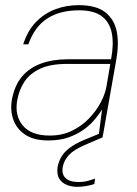

<svg xmlns="http://www.w3.org/2000/svg" viewBox="-20 -533 533 745"><path d="M167 12Q112 12 78.5 -10Q45 -32 32 -68Q19 -104 26 -145Q36 -201 65 -235.5Q94 -270 139.5 -286.5Q185 -303 243 -303H411Q422 -361 414 -403.5Q406 -446 375.5 -469.5Q345 -493 287 -493Q212 -493 163 -461Q114 -429 90 -361H70Q87 -414 119.5 -447.5Q152 -481 194.5 -497Q237 -513 285 -513Q354 -513 389 -485Q424 -457 433 -410.5Q442 -364 432 -306L378 0H362L376 -108Q367 -94 351 -73.5Q335 -53 309.5 -33.5Q284 -14 249 -1Q214 12 167 12ZM173 -7Q221 -7 259 -25.5Q297 -44 325 -73Q353 -102 370.5 -135Q388 -168 393 -197L408 -285H240Q175 -285 135 -266Q95 -247 74.5 -215.5Q54 -184 47 -145Q36 -85 68.5 -46Q101 -7 173 -7ZM278 192Q260 192 240.5 185Q221 178 210 160.5Q199 143 204 112Q208 93 218.5 75Q229 57 250 41Q271 25 304 11L369 -16L378 0L308 30Q265 49 247 69Q229 89 224 112Q218 140 232.5 156Q247 172 278 173Q301 174 318 169.5Q335 165 349 160L346 181Q331 186 313.5 189Q296 192 278 192Z"/></svg>

Font: DM Sans 18pt Thin
Style: Italic
Weight: 250
Italic angle: -10°
Designer: Colophon Foundry, Jonny Pinhorn
Foundry: Colophon Foundry
Version: Version 4.004;gftools[0.9.30]